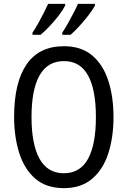

<svg xmlns="http://www.w3.org/2000/svg" viewBox="-20 -1029 659 993"><path d="M567 -424Q567 -319 540 -235.5Q513 -152 456 -104Q399 -56 311 -56Q219 -56 162.5 -105Q106 -154 79.5 -237.5Q53 -321 53 -425Q53 -602 117.5 -696Q182 -790 311 -790Q400 -790 456.5 -742.5Q513 -695 540 -612Q567 -529 567 -424ZM143 -424Q143 -283 184.5 -208Q226 -133 310 -133Q394 -133 435 -207Q476 -281 476 -424Q476 -566 435 -639.5Q394 -713 311 -713Q226 -713 184.5 -639Q143 -565 143 -424ZM471 -1000Q460 -979 438 -950.5Q416 -922 390.5 -894Q365 -866 345 -849H302V-860Q316 -881 332 -909.5Q348 -938 362 -965Q376 -992 383 -1009H471ZM317 -1000Q306 -978 285 -950.5Q264 -923 239 -896Q214 -869 190 -849H148V-860Q163 -882 178.5 -910Q194 -938 207.5 -964.5Q221 -991 229 -1009H317Z"/></svg>

Font: Noto Sans Malayalam UI Condensed
Style: Regular
Weight: 400
Width: 3
Designer: Jelle Bosma - Monotype Design Team
Foundry: Monotype Imaging Inc.
Version: Version 2.104; ttfautohint (v1.8.4.7-5d5b)